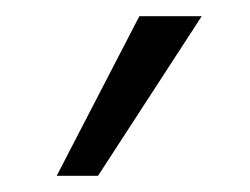

<svg xmlns="http://www.w3.org/2000/svg" viewBox="-20 -726 308 237"><path d="M152 -706H229L101 -509H50Z"/></svg>

Font: LXGW Bright GB
Style: Regular
Weight: 400
Designer: Christian Thalmann (Catharsis Fonts)
Foundry: LXGW / Christian Thalmann (Catharsis Fonts) / Fontworks Inc.
Version: Version 5.510